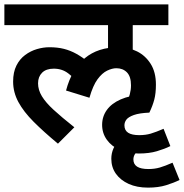

<svg xmlns="http://www.w3.org/2000/svg" viewBox="-20 -642 841 878"><path d="M801 181Q775 194 739.5 205Q704 216 657 216Q606 216 568.5 199Q531 182 510 152.5Q489 123 489 84Q489 59 499 36.5Q509 14 528 -3L617 45Q602 54 596 64.5Q590 75 590 87Q590 109 607 120Q624 131 659 131Q687 131 711 124Q735 117 769 102ZM759 26Q733 39 697.5 49.5Q662 60 615 60Q565 60 527.5 43.5Q490 27 468.5 -3Q447 -33 447 -71Q447 -109 468.5 -139Q490 -169 532 -187.5Q574 -206 636 -210L663 -127Q617 -125 592 -116Q567 -107 558 -95Q549 -83 549 -69Q549 -46 566 -35Q583 -24 617 -24Q646 -24 669.5 -31Q693 -38 728 -53ZM693 -255Q693 -215 685.5 -186.5Q678 -158 663 -127L558 -169Q568 -190 573.5 -210.5Q579 -231 579 -252Q579 -292 560.5 -311Q542 -330 512 -330Q493 -330 470 -319Q447 -308 426 -279.5Q405 -251 389 -195L282 -228Q308 -326 368 -376Q428 -426 522 -426Q568 -426 606.5 -407Q645 -388 669 -350Q693 -312 693 -255ZM206 -426Q243 -426 272.5 -418.5Q302 -411 329 -396Q356 -381 383 -359L349 -257Q320 -285 292 -306.5Q264 -328 226 -328Q191 -328 172.5 -309.5Q154 -291 154 -261Q154 -231 171.5 -202Q189 -173 225.5 -139.5Q262 -106 320 -60L245 15Q180 -39 134 -85Q88 -131 64 -175.5Q40 -220 40 -269Q40 -312 55 -342Q70 -372 95 -390.5Q120 -409 149 -417.5Q178 -426 206 -426ZM474 -527H0V-622H750V-527H587V-388L474 -409Z"/></svg>

Font: Noto Sans Devanagari SemiBold
Style: Regular
Weight: 600
Version: Version 2.003